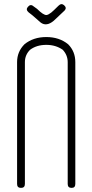

<svg xmlns="http://www.w3.org/2000/svg" viewBox="-20 -913 448 933"><path d="M294 -862Q260 -829 241 -812Q205 -782 177 -804Q173 -807 137 -839L119 -853Q104 -866 115 -879Q128 -895 142 -883L160 -870Q191 -839 206 -840Q215 -841 229 -852Q238 -859 264 -885Q278 -899 291 -888Q306 -875 294 -862ZM311 -698Q346 -663 346 -611V-19Q346 0 328 0Q309 0 309 -19V-611Q309 -645 285 -671Q251 -695 205 -695Q158 -695 126 -671Q101 -646 101 -611V-19Q101 0 82 0Q63 0 63 -19V-611Q63 -662 99 -698Q142 -733 205 -733Q268 -733 311 -698Z"/></svg>

Font: Aaram
Style: Regular
Weight: 400
Designer: Tharique Azeez
Foundry: Tharique Azeez
Version: Version 1.7